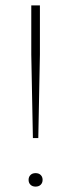

<svg xmlns="http://www.w3.org/2000/svg" viewBox="-20 -688 264 712"><path d="M112 4Q100 4 93 -3Q86 -10 86 -21Q86 -32 93 -39Q100 -46 112 -46Q124 -46 131 -39Q138 -32 138 -21Q138 -10 131 -3Q124 4 112 4ZM102 -176 96 -486V-668H128V-486L122 -176Z"/></svg>

Font: Celebes Thin
Style: Regular
Weight: 250
Designer: Anugrah Pasau
Foundry: Lafontype
Version: Version 1.000; ttfautohint (v1.8.4)